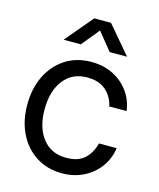

<svg xmlns="http://www.w3.org/2000/svg" viewBox="-111 -808 745 898"><g transform="rotate(15 261.5 -358.5)"><path d="M274.4 11.7Q203.1 11.7 149.2 -22.7Q95.2 -57.1 65.2 -117.7Q35.2 -178.2 35.2 -256.8Q35.2 -335.9 65.2 -397Q95.2 -458 149.2 -492.7Q203.1 -527.3 274.4 -527.3Q333 -527.3 379.4 -504.2Q425.8 -481 455.3 -440.4Q484.9 -399.9 491.7 -347.7H407.7Q398.4 -393.1 365 -422.6Q331.5 -452.1 274.4 -452.1Q201.7 -452.1 160.4 -398.9Q119.1 -345.7 119.1 -256.8Q119.1 -168.9 160.2 -116.2Q201.2 -63.5 274.4 -63.5Q332.5 -63.5 363.3 -92Q394 -120.6 406.2 -168H491.7Q484.9 -117.2 455.3 -76.4Q425.8 -35.6 379.2 -12Q332.5 11.7 274.4 11.7ZM204.1 -593.8H121.1V-594.2L233.4 -727.5H314.5L427.7 -594.2V-593.8H343.8L274.4 -679.7Z"/></g></svg>

Font: Inter Display
Style: Regular
Weight: 400
Designer: Rasmus Andersson
Foundry: rsms
Version: Version 4.001;git-9221beed3